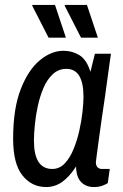

<svg xmlns="http://www.w3.org/2000/svg" viewBox="-20 -743 496 775"><path d="M166 12Q108 12 70.5 -35Q33 -82 33 -183Q33 -304 63.5 -382.5Q94 -461 140.5 -499.5Q187 -538 236 -538Q272 -538 301 -520Q330 -502 345 -453L363 -526H428Q428 -526 424.5 -503Q421 -480 416 -442Q411 -404 404.5 -358Q398 -312 391 -266Q384 -220 379 -180.5Q374 -141 370.5 -116.5Q367 -92 367 -89Q367 -74 374 -67.5Q381 -61 391 -61H423L415 -4Q408 1 393.5 6.5Q379 12 359 12Q328 12 308 -7.5Q288 -27 287 -71Q259 -28 230 -8Q201 12 166 12ZM191 -61Q220 -61 241 -83Q262 -105 276.5 -140Q291 -175 300 -215Q309 -255 313 -291.5Q317 -328 317 -352Q317 -408 300 -436.5Q283 -465 248 -465Q216 -465 193 -443.5Q170 -422 155.5 -388Q141 -354 132.5 -314.5Q124 -275 120.5 -238Q117 -201 117 -175Q117 -118 135.5 -89.5Q154 -61 191 -61ZM176 -591 110 -720 111 -723H202L246 -591ZM307 -591 241 -720 242 -723H331L375 -591Z"/></svg>

Font: Archivo Narrow
Style: Italic
Weight: 400
Italic angle: -8°
Designer: Hector Gatti
Foundry: Omnibus-Type
Version: Version 3.002